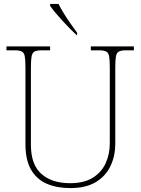

<svg xmlns="http://www.w3.org/2000/svg" viewBox="-20 -951 719 981"><path d="M340 10Q271 10 219.5 -12Q168 -34 139 -83.5Q110 -133 110 -214V-606Q110 -645 106.5 -663.5Q103 -682 91 -688Q79 -694 54 -694H13V-714H236V-694H194Q169 -694 157 -688Q145 -682 141.5 -663.5Q138 -645 138 -606V-210Q138 -110 191.5 -62.5Q245 -15 338 -15Q409 -15 453.5 -42.5Q498 -70 519.5 -116.5Q541 -163 541 -219V-606Q541 -645 537.5 -663.5Q534 -682 522 -688Q510 -694 485 -694H444V-714H664V-694H625Q600 -694 588 -688Q576 -682 572.5 -663.5Q569 -645 569 -606V-218Q569 -153 544 -101.5Q519 -50 468.5 -20Q418 10 340 10ZM372 -771Q357 -785 337.5 -804.5Q318 -824 298 -846Q278 -868 261.5 -888Q245 -908 236 -921V-931H279Q290 -909 306.5 -882Q323 -855 341.5 -829Q360 -803 374 -784V-771Z"/></svg>

Font: Noto Serif Tibetan Thin
Style: Regular
Weight: 250
Version: Version 2.103